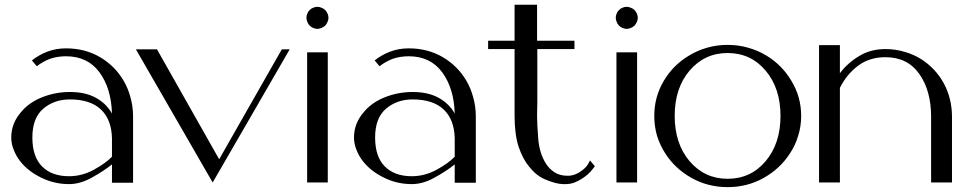

<svg xmlns="http://www.w3.org/2000/svg" viewBox="-20 -768 4067 808"><path d="M257.8 -564.5Q215.8 -564.5 179.7 -550.8Q143.6 -537.1 114.3 -513.7Q121.1 -505.9 134.8 -489.3Q160.2 -508.8 190.4 -520.5Q221.7 -531.2 257.8 -531.2Q348.6 -531.2 398.4 -463.9Q448.2 -396.5 451.2 -290Q428.7 -331.1 383.8 -356.4Q338.9 -380.9 274.4 -380.9Q212.9 -380.9 156.2 -358.4Q100.6 -335.9 67.4 -294.9Q48.8 -273.4 38.1 -247.1Q27.3 -219.7 27.3 -189.5Q27.3 -162.1 38.1 -136.7Q47.9 -111.3 65.4 -88.9Q98.6 -46.9 153.3 -20.5Q208 6.8 270.5 6.8Q318.4 6.8 368.2 -21.5Q418.9 -49.8 451.2 -76.2Q451.2 -59.6 451.2 -40Q451.2 -20.5 451.2 1Q480.5 1 540 1Q540 1 540 -34.2Q540 -70.3 540 -116.2Q540 -172.9 540 -224.6Q540 -276.4 540 -277.3Q540 -319.3 529.3 -357.4Q519.5 -395.5 500 -428.7Q463.9 -490.2 401.4 -527.3Q337.9 -564.5 257.8 -564.5ZM270.5 -26.4Q198.2 -26.4 157.2 -67.4Q116.2 -108.4 116.2 -189.5Q116.2 -271.5 162.1 -310.5Q208 -349.6 274.4 -349.6Q359.4 -349.6 404.3 -307.6Q449.2 -265.6 451.2 -186.5Q451.2 -170.9 451.2 -151.4Q451.2 -131.8 451.2 -108.4Q424.8 -81.1 375 -53.7Q325.2 -26.4 270.5 -26.4Z M902.3 -97.7Q815.4 -252 640.6 -560.5Q611.3 -560.5 551.8 -560.5Q659.2 -374 875 0Q983.4 -186.5 1199.2 -560.5Q1188.5 -560.5 1166 -560.5Q1078.1 -406.2 902.3 -97.7Z M1272.5 0Q1300.8 0 1359.4 0Q1359.4 -182.6 1359.4 -547.9Q1344.7 -547.9 1315.4 -547.9Q1300.8 -547.9 1272.5 -547.9Q1272.5 -365.2 1272.5 0ZM1362.3 -693.4Q1362.3 -702.1 1358.4 -710.9Q1354.5 -719.7 1348.6 -725.6Q1341.8 -732.4 1333 -735.4Q1324.2 -739.3 1315.4 -739.3Q1306.6 -739.3 1297.9 -735.4Q1289.1 -732.4 1283.2 -725.6Q1276.4 -719.7 1273.4 -710.9Q1269.5 -702.1 1269.5 -693.4Q1269.5 -684.6 1273.4 -675.8Q1276.4 -667 1283.2 -660.2Q1289.1 -654.3 1297.9 -650.4Q1305.7 -647.5 1312.5 -646.5Q1314.5 -646.5 1315.4 -646.5Q1324.2 -646.5 1333 -650.4Q1341.8 -654.3 1348.6 -660.2Q1354.5 -667 1358.4 -675.8Q1362.3 -684.6 1362.3 -693.4Z M1700.2 -564.5Q1658.2 -564.5 1622.1 -550.8Q1585.9 -537.1 1556.6 -513.7Q1563.5 -505.9 1577.1 -489.3Q1602.5 -508.8 1632.8 -520.5Q1664.1 -531.2 1700.2 -531.2Q1791 -531.2 1840.8 -463.9Q1890.6 -396.5 1893.6 -290Q1871.1 -331.1 1826.2 -356.4Q1781.2 -380.9 1716.8 -380.9Q1655.3 -380.9 1598.6 -358.4Q1543 -335.9 1509.8 -294.9Q1491.2 -273.4 1480.5 -247.1Q1469.7 -219.7 1469.7 -189.5Q1469.7 -162.1 1480.5 -136.7Q1490.2 -111.3 1507.8 -88.9Q1541 -46.9 1595.7 -20.5Q1650.4 6.8 1712.9 6.8Q1760.7 6.8 1810.5 -21.5Q1861.3 -49.8 1893.6 -76.2Q1893.6 -59.6 1893.6 -40Q1893.6 -20.5 1893.6 1Q1922.9 1 1982.4 1Q1982.4 1 1982.4 -34.2Q1982.4 -70.3 1982.4 -116.2Q1982.4 -172.9 1982.4 -224.6Q1982.4 -276.4 1982.4 -277.3Q1982.4 -319.3 1971.7 -357.4Q1961.9 -395.5 1942.4 -428.7Q1906.2 -490.2 1843.8 -527.3Q1780.3 -564.5 1700.2 -564.5ZM1712.9 -26.4Q1640.6 -26.4 1599.6 -67.4Q1558.6 -108.4 1558.6 -189.5Q1558.6 -271.5 1604.5 -310.5Q1650.4 -349.6 1716.8 -349.6Q1801.8 -349.6 1846.7 -307.6Q1891.6 -265.6 1893.6 -186.5Q1893.6 -170.9 1893.6 -151.4Q1893.6 -131.8 1893.6 -108.4Q1867.2 -81.1 1817.4 -53.7Q1767.6 -26.4 1712.9 -26.4Z M2462.9 -92.8Q2462.9 -92.8 2454.1 -76.2Q2444.3 -60.5 2423.8 -46.9Q2414.1 -39.1 2400.4 -34.2Q2385.7 -28.3 2369.1 -28.3Q2335.9 -28.3 2313.5 -43Q2291 -57.6 2276.4 -81.1Q2250 -124 2245.1 -183.6Q2240.2 -243.2 2240.2 -282.2Q2240.2 -294.9 2241.2 -337.9Q2241.2 -380.9 2241.2 -436.5Q2241.2 -466.8 2241.2 -498Q2241.2 -530.3 2241.2 -561.5Q2293 -561.5 2397.5 -561.5Q2397.5 -573.2 2397.5 -596.7Q2344.7 -596.7 2240.2 -596.7Q2240.2 -660.2 2240.2 -704.1Q2240.2 -748 2240.2 -748Q2209 -748 2145.5 -748Q2145.5 -698.2 2145.5 -596.7Q2108.4 -596.7 2034.2 -596.7Q2034.2 -585 2034.2 -561.5Q2071.3 -561.5 2145.5 -561.5Q2145.5 -467.8 2145.5 -282.2Q2145.5 -203.1 2162.1 -151.4Q2179.7 -99.6 2206.1 -67.4Q2236.3 -29.3 2272.5 -13.7Q2307.6 1 2331.1 4.9Q2344.7 6.8 2352.5 6.8Q2359.4 6.8 2359.4 6.8Q2378.9 6.8 2395.5 1Q2413.1 -5.9 2426.8 -14.6Q2453.1 -31.2 2468.8 -49.8Q2483.4 -68.4 2483.4 -68.4Q2476.6 -76.2 2462.9 -92.8Z M2574.2 0Q2602.5 0 2661.1 0Q2661.1 -182.6 2661.1 -547.9Q2646.5 -547.9 2617.2 -547.9Q2602.5 -547.9 2574.2 -547.9Q2574.2 -365.2 2574.2 0ZM2664.1 -693.4Q2664.1 -702.1 2660.2 -710.9Q2656.2 -719.7 2650.4 -725.6Q2643.6 -732.4 2634.8 -735.4Q2626 -739.3 2617.2 -739.3Q2608.4 -739.3 2599.6 -735.4Q2590.8 -732.4 2585 -725.6Q2578.1 -719.7 2575.2 -710.9Q2571.3 -702.1 2571.3 -693.4Q2571.3 -684.6 2575.2 -675.8Q2578.1 -667 2585 -660.2Q2590.8 -654.3 2599.6 -650.4Q2607.4 -647.5 2614.3 -646.5Q2616.2 -646.5 2617.2 -646.5Q2626 -646.5 2634.8 -650.4Q2643.6 -654.3 2650.4 -660.2Q2656.2 -667 2660.2 -675.8Q2664.1 -684.6 2664.1 -693.4Z M3042 -579.1Q2997.1 -579.1 2956.1 -567.4Q2915 -555.7 2879.9 -534.2Q2813.5 -495.1 2773.4 -427.7Q2733.4 -360.4 2733.4 -280.3Q2733.4 -236.3 2745.1 -196.3Q2757.8 -156.2 2779.3 -123Q2820.3 -58.6 2889.6 -19.5Q2959 19.5 3042 19.5Q3125 19.5 3194.3 -19.5Q3263.7 -58.6 3304.7 -123Q3327.1 -156.2 3338.9 -196.3Q3351.6 -236.3 3351.6 -280.3Q3351.6 -360.4 3310.5 -427.7Q3270.5 -495.1 3205.1 -534.2Q3169.9 -555.7 3127.9 -567.4Q3086.9 -579.1 3042 -579.1ZM3042 -15.6Q2945.3 -15.6 2881.8 -89.8Q2819.3 -164.1 2819.3 -280.3Q2819.3 -396.5 2881.8 -470.7Q2945.3 -544.9 3042 -544.9Q3139.6 -544.9 3202.1 -470.7Q3264.6 -396.5 3264.6 -280.3Q3264.6 -164.1 3202.1 -89.8Q3139.6 -15.6 3042 -15.6Z M3986.3 -276.4Q3986.3 -352.5 3952.1 -417Q3917 -480.5 3857.4 -518.6Q3825.2 -539.1 3787.1 -549.8Q3749 -561.5 3706.1 -561.5Q3643.6 -561.5 3595.7 -532.2Q3547.9 -503.9 3514.6 -460Q3514.6 -499 3514.6 -578.1Q3485.4 -578.1 3426.8 -578.1Q3426.8 -385.7 3426.8 0Q3456.1 0 3514.6 0Q3514.6 -132.8 3514.6 -398.4Q3543 -455.1 3590.8 -491.2Q3638.7 -527.3 3706.1 -527.3Q3798.8 -527.3 3848.6 -457Q3898.4 -386.7 3898.4 -276.4Q3898.4 -275.4 3898.4 -239.3Q3898.4 -203.1 3898.4 -157.2Q3898.4 -101.6 3898.4 -50.8Q3898.4 0 3898.4 0Q3927.7 0 3986.3 0Q3986.3 0 3986.3 -35.2Q3986.3 -70.3 3986.3 -116.2Q3986.3 -172.9 3986.3 -223.6Q3986.3 -275.4 3986.3 -276.4Z"/></svg>

Font: Suave
Style: Regular
Weight: 400
Designer: Manu Ambady
Version: Version 1.0